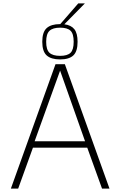

<svg xmlns="http://www.w3.org/2000/svg" viewBox="-20 -1111 709 1131"><path d="M229 -865Q229 -922 255 -945.5Q281 -969 334 -969H335L441 -1091H480L359 -968Q399 -963 418 -939Q437 -915 437 -865Q437 -808 412 -784.5Q387 -761 334 -761Q281 -761 255 -784.5Q229 -808 229 -865ZM252 -865Q252 -818 271.5 -800Q291 -782 334 -782Q377 -782 395.5 -800Q414 -818 414 -865Q414 -912 395.5 -930Q377 -948 334 -948Q291 -948 271.5 -929.5Q252 -911 252 -865ZM625 0H581L494 -241H174L87 0H44L307 -733H362ZM481 -279 334 -695 184 -279Z"/></svg>

Font: Exo ExtraLight
Style: Regular
Weight: 275
Designer: Natanael Gama
Foundry: Natanael Gama
Version: Version 1.500; ttfautohint (v1.6)